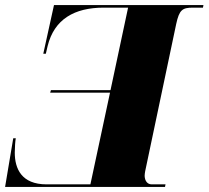

<svg xmlns="http://www.w3.org/2000/svg" viewBox="-41 -734 819 754"><path d="M-21 0H607L609 -10H555C538 -10 528 -23 527 -43C527 -49 528 -55 529 -61L651 -640C663 -695 675 -704 716 -704H756L758 -714H171L129 -523H139L146 -553C172 -659 252 -704 366 -704H462L393 -380H159L156 -370H391L314 -10H142C43 -10 17 -72 17 -135C17 -154 19 -182 21 -191H11Z"/></svg>

Font: Noto Serif Display Black
Style: Italic
Weight: 900
Italic angle: -12°
Designer: Monotype Design Team
Foundry: Monotype Imaging Inc.
Version: Version 2.009